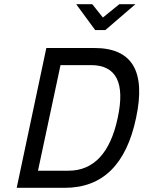

<svg xmlns="http://www.w3.org/2000/svg" viewBox="-20 -900 687 920"><path d="M432 -670H202L60 0H290C471 0 585 -111 632 -335C680 -559 613 -670 432 -670ZM162 -82 270 -588H416C538 -588 580 -502 544 -335C509 -169 430 -82 308 -82ZM345 -880 436 -756H485L629 -880H552L473 -816L422 -880Z"/></svg>

Font: LT Wave Mono
Style: Italic
Weight: 400
Designer: Daniel Lyons
Version: Version 2.5 (Glyphs App)